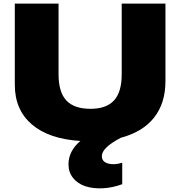

<svg xmlns="http://www.w3.org/2000/svg" viewBox="-20 -770 1012 1076"><path d="M63 -294.9V-750H308.1V-354Q308.1 -253.9 351.8 -207Q395.5 -160.2 486.8 -160.2Q576.2 -160.2 619.1 -207.3Q662.1 -254.4 662.1 -354V-750H907.2V-314.9Q907.2 -191.9 843.5 -111.1Q779.8 -30.3 657.2 2Q601.1 31.7 575.9 56.9Q550.8 82 550.8 105Q550.8 135.7 584.2 146Q617.7 156.2 665 142.1V262.2Q609.9 282.7 555.2 285.2Q500.5 287.6 458.3 273.7Q416 259.8 389.9 227.8Q363.8 195.8 363.8 150.9Q363.8 77.1 430.2 20Q253.4 8.8 158.2 -73Q63 -154.8 63 -294.9Z"/></svg>

Font: Mattone
Style: Bold
Weight: 700
Width: 6
Designer: Nunzio Mazzaferro
Foundry: Collletttivo
Version: Version 2.000;Glyphs 3.2 (3217)